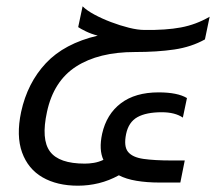

<svg xmlns="http://www.w3.org/2000/svg" viewBox="-20 -579 685 609"><path d="M227 10Q161 10 115 -16.5Q69 -43 50 -95.5Q31 -148 47 -224Q67 -316 125.5 -378.5Q184 -441 290 -466Q270 -471 252.5 -479.5Q235 -488 228 -493L242 -559Q255 -546 279 -533Q303 -520 332 -509Q361 -498 389 -491Q417 -484 438 -484Q506 -483 554 -492Q602 -501 645 -526L630 -454Q587 -430 533 -422Q479 -414 408 -414Q293 -414 221.5 -368Q150 -322 129 -224Q110 -137 138.5 -98.5Q167 -60 249 -60Q263 -60 278 -62.5Q293 -65 308 -72Q293 -104 304 -155Q318 -217 363.5 -251.5Q409 -286 483 -286Q543 -286 573 -268L560 -206Q535 -223 493 -223Q444 -223 416 -207.5Q388 -192 380 -154Q372 -115 386 -97.5Q400 -80 435 -75Q470 -70 524 -70H566L552 0H486Q446 0 413 -5.5Q380 -11 357 -23Q326 -6 293.5 2Q261 10 227 10Z"/></svg>

Font: Kanit Light
Style: Italic
Weight: 300
Italic angle: -12°
Designer: Katatrad Team
Foundry: CadsonDemak
Version: Version 2.000; ttfautohint (v1.8.3)